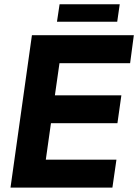

<svg xmlns="http://www.w3.org/2000/svg" viewBox="-20 -858 632 878"><path d="M28 0H494L512.5 -128H189.5L213 -294.5H517L535 -422H231L252 -569H575L592 -697H126ZM240.5 -758.5H516L527.5 -838.5H252.5Z"/></svg>

Font: HK Grotesk ExtraBold
Style: Italic
Weight: 800
Italic angle: -16°
Designer: Alfredo Marco Pradil
Foundry: Hanken Design Co.
Version: Version 3.001;FEAKit 1.0